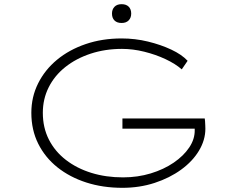

<svg xmlns="http://www.w3.org/2000/svg" viewBox="-20 -889 1118 919"><path d="M566 10Q472 10 393 -15.5Q314 -41 255 -88Q196 -135 163 -201Q130 -267 130 -349Q130 -425 162.5 -490Q195 -555 253 -603Q311 -651 390 -678Q469 -705 562 -705Q627 -705 688.5 -690Q750 -675 800 -651.5Q850 -628 878 -598L850 -557Q819 -584 772 -606Q725 -628 670.5 -641.5Q616 -655 564 -655Q483 -655 413.5 -632Q344 -609 292.5 -568Q241 -527 213 -471Q185 -415 185 -349Q185 -278 214 -221Q243 -164 295.5 -123.5Q348 -83 417.5 -61.5Q487 -40 569 -40Q639 -40 701.5 -59Q764 -78 811.5 -110.5Q859 -143 886 -183.5Q913 -224 912 -267V-305L934 -273H566V-322H960Q961 -318 961.5 -308.5Q962 -299 962.5 -289.5Q963 -280 963 -273Q963 -219 932.5 -168Q902 -117 847 -77Q792 -37 720 -13.5Q648 10 566 10ZM562 -779Q540 -779 528 -791Q516 -803 516 -824Q516 -844 528 -856.5Q540 -869 562 -869Q584 -869 596 -857Q608 -845 608 -824Q608 -804 596 -791.5Q584 -779 562 -779Z"/></svg>

Font: Lexend Zetta ExtraLight
Style: Regular
Weight: 250
Version: Version 1.007